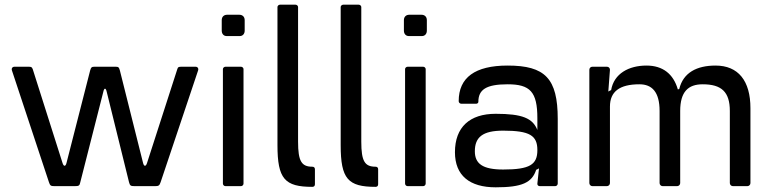

<svg xmlns="http://www.w3.org/2000/svg" viewBox="-20 -795 3285 820"><path d="M31 -494 189 -17C194 -2 197 0 213 0H299C317 0 320 -2 323 -17L421 -402C425 -421 432 -421 436 -402L531 -17C535 -2 538 0 555 0H642C657 0 661 -2 666 -17L826 -494C829 -503 824 -510 815 -510H756C743 -510 740 -509 737 -499L608 -99C603 -83 595 -83 591 -99L492 -494C488 -508 486 -510 473 -510H384C372 -510 369 -508 365 -494L264 -99C260 -83 252 -83 247 -99L120 -499C116 -509 114 -510 101 -510H42C33 -510 28 -503 31 -494Z M1020 -11V-500C1020 -505 1015 -510 1009 -510H943C937 -510 932 -505 932 -500V-11C932 -5 937 0 943 0H1009C1015 0 1020 -5 1020 -11ZM927 -664C927 -650 936 -640 950 -641H1002C1016 -640 1025 -650 1025 -664V-709C1025 -723 1016 -732 1002 -732H950C936 -732 927 -723 927 -709Z M1165 -765V-175C1165 -31 1196 3 1314 3C1321 3 1325 -1 1325 -8V-72C1325 -79 1321 -83 1314 -83C1268 -83 1253 -106 1253 -190V-765C1253 -770 1248 -775 1242 -775H1176C1170 -775 1165 -770 1165 -765Z M1435 -765V-175C1435 -31 1466 3 1584 3C1591 3 1595 -1 1595 -8V-72C1595 -79 1591 -83 1584 -83C1538 -83 1523 -106 1523 -190V-765C1523 -770 1518 -775 1512 -775H1446C1440 -775 1435 -770 1435 -765Z M1798 -11V-500C1798 -505 1793 -510 1787 -510H1721C1715 -510 1710 -505 1710 -500V-11C1710 -5 1715 0 1721 0H1787C1793 0 1798 -5 1798 -11ZM1705 -664C1705 -650 1714 -640 1728 -641H1780C1794 -640 1803 -650 1803 -664V-709C1803 -723 1794 -732 1780 -732H1728C1714 -732 1705 -723 1705 -709Z M2097 5C2210 5 2252 -15 2270 -70L2275 -72L2282 -76L2275 -11C2274 -5 2279 0 2285 0H2351C2357 0 2362 -5 2362 -11V-287C2362 -460 2308 -515 2148 -515C2009 -515 1939 -464 1939 -363C1939 -357 1944 -352 1950 -352H2014C2018 -352 2023 -355 2023 -360C2023 -412 2056 -435 2148 -435C2244 -435 2275 -403 2275 -290V-240C2255 -290 2211 -309 2097 -309C1986 -309 1923 -252 1923 -145C1923 -45 1986 5 2097 5ZM2008 -149C2008 -209 2041 -237 2129 -237C2243 -237 2275 -216 2275 -154C2275 -92 2243 -71 2129 -71C2041 -71 2008 -96 2008 -149Z M2497 -497V-13C2497 -6 2503 0 2510 0H2572C2579 0 2585 -6 2585 -13V-340C2585 -403 2625 -435 2711 -435C2764 -435 2797 -403 2797 -321V-13C2797 -6 2803 0 2810 0H2872C2879 0 2885 -6 2885 -13V-321C2885 -403 2919 -435 2981 -435C3061 -435 3097 -403 3097 -321V-13C3097 -6 3103 0 3110 0H3172C3179 0 3185 -6 3185 -13V-333C3185 -450 3133 -515 3036 -515C2956 -515 2898 -485 2881 -415L2875 -413C2856 -479 2811 -515 2741 -515C2666 -515 2602 -481 2590 -410L2585 -408L2578 -404L2585 -497C2585 -505 2579 -510 2572 -510H2510C2503 -510 2497 -505 2497 -497Z"/></svg>

Font: Aldone Medium
Style: Regular
Weight: 500
Designer: Pietro Gregorini
Version: Version 1.500;FEAKit 1.0